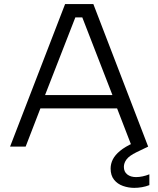

<svg xmlns="http://www.w3.org/2000/svg" viewBox="-20 -720 777 943"><path d="M29.5 0 299.7 -700H438.5L707.7 0H627.5L555.1 -187.6H178.4L106 0ZM201.3 -253.1H532.2L384.2 -634.5H350ZM639.4 202.7Q610.7 202.7 583.9 193.2Q557 183.7 540.2 162.7Q523.3 141.7 523.3 107.8Q523.3 84.8 534 63.2Q544.8 41.6 569.5 21.1Q594.2 0.6 634.9 -17.8L686.5 -41.4L707.7 0L650.1 27.8Q614.9 45 601.6 62.7Q588.4 80.3 588.4 99.8Q588.4 123.6 605 136.7Q621.6 149.8 648.4 149.8Q663.4 149.8 680.1 146.3Q696.9 142.8 713.6 136.1V189.2Q696.9 195.9 677.5 199.3Q658.2 202.7 639.4 202.7Z"/></svg>

Font: Envelope Sans Variable
Style: Regular
Weight: 500
Designer: Andreas Rasmussen / Norman Anderson
Foundry: mail.de GmbH
Version: Version 1.150